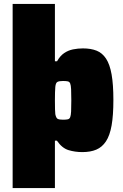

<svg xmlns="http://www.w3.org/2000/svg" viewBox="-20 -763 624 972"><path d="M44 189V-743H258V-453H269Q284 -480 304.5 -494Q325 -508 349.5 -513Q374 -518 400 -518Q440 -518 469 -506.5Q498 -495 517 -466Q536 -437 545 -386Q554 -335 554 -257Q554 -179 545 -128Q536 -77 516.5 -47.5Q497 -18 467.5 -5.5Q438 7 397 7Q360 7 327 -3Q294 -13 268 -51H258V189ZM299 -157Q315 -157 323.5 -159Q332 -161 335.5 -170Q339 -179 340 -199Q341 -219 341 -255Q341 -291 340 -311Q339 -331 335.5 -340Q332 -349 323.5 -351Q315 -353 299 -353Q280 -353 271 -348.5Q262 -344 260 -323Q259 -311 258.5 -294.5Q258 -278 258 -255Q258 -227 258.5 -210Q259 -193 260 -185Q264 -165 272.5 -161Q281 -157 299 -157Z"/></svg>

Font: Saira Thin Black
Style: Regular
Weight: 900
Version: Version 1.101